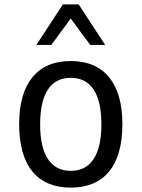

<svg xmlns="http://www.w3.org/2000/svg" viewBox="-20 -837 642 871"><path d="M145 -633.3H212.9L300.8 -752.9L389.2 -633.3H457L336.9 -816.9H265.1ZM300.8 14.2C377 14.2 436 -11.2 475.1 -59.1C515.1 -107.9 535.2 -181.2 535.2 -273.9C535.2 -366.2 515.1 -437 475.1 -486.3C436 -534.2 378.4 -560.1 300.8 -560.1C225.1 -560.1 167 -535.6 127 -486.3C86.9 -437 66.9 -366.2 66.9 -273.4C66.9 -183.1 85.9 -109.4 127 -59.1C167 -10.3 226.1 14.2 300.8 14.2ZM300.8 -62C255.4 -62 220.7 -80.1 197.3 -115.7C173.8 -151.4 162.1 -203.6 162.1 -272.9C162.1 -342.8 173.8 -395 197.3 -430.7C220.7 -466.3 255.4 -483.9 300.8 -483.9C346.7 -483.9 381.3 -466.3 404.8 -430.7C428.2 -395 439.9 -342.8 439.9 -272.9C439.9 -203.6 428.2 -151.4 404.8 -115.7C381.3 -80.1 346.7 -62 300.8 -62Z"/></svg>

Font: Hack
Style: Regular
Weight: 400
Monospace: yes
Designer: Christopher Simpkins
Foundry: Christopher Simpkins
Version: Version 2.010